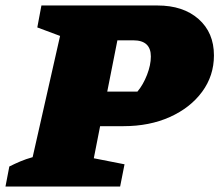

<svg xmlns="http://www.w3.org/2000/svg" viewBox="-63 -680 800 700"><path d="M-43 0 -29 -73Q-9 -83 11 -91.5Q31 -100 56 -107L156 -549L73 -580L88 -660H511Q605 -660 661 -610.5Q717 -561 717 -478Q717 -404 674 -345.5Q631 -287 556.5 -253.5Q482 -220 387 -220H302L279 -103L391 -81L375 0ZM423 -533H365L328 -346H438Q459 -371 473 -407Q487 -443 487 -474Q487 -533 423 -533Z"/></svg>

Font: Piazzolla SC Black
Style: Italic
Weight: 900
Italic angle: -11.3°
Designer: Juan Pablo del Peral
Foundry: Huerta Tipografica
Version: Version 1.330